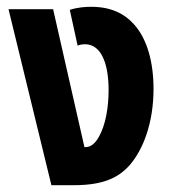

<svg xmlns="http://www.w3.org/2000/svg" viewBox="-20 -544 507 564"><path d="M131 0H197C285 0 329 -23 361 -59C400 -104 431 -182 431 -283C431 -362 412 -429 375 -471C345 -505 305 -524 248 -524C233 -524 209 -523 185 -515L208 -410C215 -413 222 -414 230 -414C273 -414 299 -366 299 -279C299 -228 290 -177 271 -143C260 -123 247 -112 232 -112H228L136 -517H5Z"/></svg>

Font: Noto Sans Thai UI ExtCond
Style: Bold
Weight: 700
Width: 2
Designer: Monotype Design Team
Foundry: Monotype Imaging Inc.
Version: Version 2.000